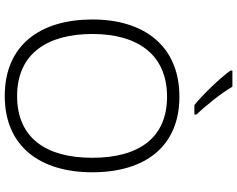

<svg xmlns="http://www.w3.org/2000/svg" viewBox="-115 -873 998 808"><g transform="rotate(90 384.0 -469.0)"><path d="M345 -948H277V-940C306 -899 373 -828 422 -788H462V-797C424 -836 370 -904 345 -948ZM705 -358C705 -585 593 -725 387 -725C173 -725 62 -576 62 -359C62 -141 168 10 384 10C597 10 705 -140 705 -358ZM123 -359C123 -547 208 -673 387 -673C558 -673 644 -557 644 -358C644 -167 563 -42 384 -42C206 -42 123 -169 123 -359Z"/></g></svg>

Font: Noto Sans Gurmukhi Light
Style: Regular
Weight: 300
Designer: Jelle Bosma - Monotype Design Team
Foundry: Monotype Imaging Inc.
Version: Version 2.004